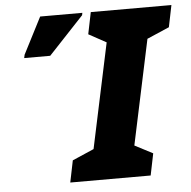

<svg xmlns="http://www.w3.org/2000/svg" viewBox="-51 -765 813 816"><g transform="rotate(-5 355.0 -357.0)"><path d="M216 0H559L578 -93L501 -133L596 -580L691 -621L710 -714H366L347 -621L422 -580L327 -133L235 -93ZM67 -544H178L328 -704L330 -714H150L70 -558Z"/></g></svg>

Font: Noto Sans Condensed Black
Style: Italic
Weight: 900
Width: 3
Italic angle: -12°
Designer: Monotype Design Team
Foundry: Monotype Imaging Inc.
Version: Version 2.013